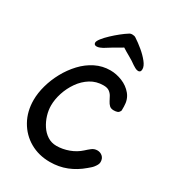

<svg xmlns="http://www.w3.org/2000/svg" viewBox="-228 -1092 1135 1248"><g transform="rotate(30 339.0 -468.0)"><path d="M342 25Q258 25 192 -13Q126 -51 88 -118.5Q50 -186 50 -272Q50 -324 66 -381.5Q82 -439 111.5 -493Q141 -547 182.5 -591.5Q224 -636 276 -662Q328 -688 387 -688Q432 -688 476.5 -670Q521 -652 550.5 -616.5Q580 -581 580 -528V-498Q573 -481 561 -477Q549 -473 534 -473Q513 -473 501.5 -484Q490 -495 482 -511Q474 -527 465 -543Q456 -559 440.5 -570Q425 -581 397 -581Q343 -581 300.5 -554.5Q258 -528 228 -485Q198 -442 182 -392.5Q166 -343 166 -297Q166 -262 177 -225.5Q188 -189 208.5 -157.5Q229 -126 259 -106.5Q289 -87 327 -87Q373 -87 419 -104Q465 -121 499 -152Q515 -167 533 -181Q551 -195 574 -195Q596 -195 612.5 -180.5Q629 -166 629 -139Q629 -128 623 -117Q617 -106 609 -96Q602 -87 593 -79.5Q584 -72 575 -64Q525 -21 467 2Q409 25 342 25ZM544 -774Q533 -774 520 -781Q507 -788 500 -793Q476 -811 444.5 -828.5Q413 -846 390 -861Q351 -839 323 -822Q295 -805 273 -791Q266 -787 253.5 -782Q241 -777 230 -777Q210 -777 210 -796Q211 -808 227.5 -829Q244 -850 269.5 -874Q295 -898 322 -919.5Q349 -941 370 -954Q379 -961 394 -961Q410 -961 420 -954Q451 -934 484 -906.5Q517 -879 540 -850Q563 -821 563 -798Q563 -785 557.5 -779.5Q552 -774 544 -774Z"/></g></svg>

Font: Fuzzy Bubbles
Style: Bold
Weight: 700
Designer: Robert E. Leuschke
Foundry: Robert E. Leuschke
Version: Version 1.010; ttfautohint (v1.8.3)